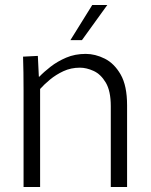

<svg xmlns="http://www.w3.org/2000/svg" viewBox="-20 -746 601 766"><path d="M74 -384Q74 -424 73.5 -456.5Q73 -489 72 -520L131 -523L135 -440H137Q155 -459 182 -480Q209 -501 244 -516Q279 -531 322 -531Q360 -531 398 -512Q436 -493 461.5 -448.5Q487 -404 487 -326V0H422V-322Q422 -383 402 -416.5Q382 -450 353.5 -463Q325 -476 299 -476Q263 -476 233 -462Q203 -448 179.5 -428.5Q156 -409 140 -391V0H74ZM261 -586 348 -726H408L307 -586Z"/></svg>

Font: Murecho Light
Style: Regular
Weight: 300
Designer: Neil Summerour
Foundry: Positype
Version: Version 1.010; ttfautohint (v1.8.3)